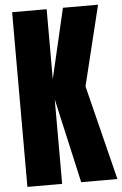

<svg xmlns="http://www.w3.org/2000/svg" viewBox="-58 -900 597 941"><g transform="rotate(-5 240.5 -429.5)"><path d="M38.1 0V-859.4H208V-515.1L288.1 -859.4H460.9L364.7 -465.8L481 0H302.7L209 -416V0Z"/></g></svg>

Font: Anton SC
Style: Regular
Weight: 400
Designer: Vernon Adams
Foundry: Vernon Adams
Version: Version 2.116; ttfautohint (v1.8.4.7-5d5b)